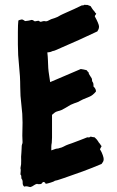

<svg xmlns="http://www.w3.org/2000/svg" viewBox="-20 -760 488 802"><path d="M397.5 -136.7Q405.3 -124 409.2 -112.3Q413.1 -100.6 413.1 -95.7Q413.1 -88.9 410.6 -84.5Q408.2 -80.1 404.3 -75.2Q365.2 -58.6 326.7 -44.4Q288.1 -30.3 248 -16.6Q238.3 -13.7 229 -10.3Q219.7 -6.8 209 -4.9Q207 -2.9 202.1 -1Q197.3 1 190.9 2.9Q184.6 4.9 178.7 6.3Q172.9 7.8 170.9 7.8Q168.9 2.9 167 2Q165 1 163.1 0Q158.2 0 156.7 3.4Q155.3 6.8 150.4 8.8Q145.5 8.8 141.6 9.3Q137.7 9.8 134.8 7.8Q127 9.8 120.6 14.6Q114.3 19.5 106.4 21.5Q91.8 17.6 88.4 18.1Q85 18.6 81.1 19.5Q74.2 13.7 74.7 2.9Q75.2 -7.8 69.3 -14.6Q69.3 -27.3 67.4 -28.8Q65.4 -30.3 65.4 -32.2Q65.4 -39.1 66.4 -44.9Q67.4 -50.8 65.4 -57.6Q69.3 -74.2 68.4 -89.8Q67.4 -105.5 69.3 -121.1Q69.3 -126 69.8 -130.4Q70.3 -134.8 70.3 -139.6Q70.3 -154.3 72.3 -157.7Q74.2 -161.1 74.2 -166Q74.2 -172.9 73.7 -179.2Q73.2 -185.5 73.2 -193.4Q73.2 -207 73.7 -220.2Q74.2 -233.4 74.2 -248Q74.2 -285.2 69.3 -322.3Q64.5 -359.4 64.5 -396.5Q64.5 -441.4 59.6 -485.4Q54.7 -529.3 54.7 -574.2Q54.7 -582 54.7 -596.2Q54.7 -610.4 54.7 -625.5Q54.7 -640.6 55.2 -654.3Q55.7 -668 56.6 -673.8Q56.6 -674.8 62.5 -676.8Q68.4 -678.7 70.3 -678.7Q75.2 -678.7 78.1 -676.3Q81.1 -673.8 85 -671.9Q102.5 -673.8 106 -675.3Q109.4 -676.8 111.3 -676.8Q117.2 -676.8 120.6 -673.8Q124 -670.9 126 -670.9Q142.6 -674.8 144 -671.9Q145.5 -668.9 150.4 -668.9Q163.1 -672.9 166 -671.9Q168.9 -670.9 171.9 -670.9Q176.8 -670.9 182.6 -674.3Q188.5 -677.7 193.4 -679.7Q210 -684.6 220.7 -689.5Q235.4 -698.2 242.7 -701.2Q250 -704.1 257.8 -708Q274.4 -714.8 289.6 -722.2Q304.7 -729.5 321.3 -737.3Q324.2 -737.3 327.6 -737.8Q331.1 -738.3 333 -740.2Q335.9 -739.3 339.4 -739.3Q342.8 -739.3 345.7 -739.3Q355.5 -735.4 358.4 -734.4Q362.3 -728.5 365.7 -723.1Q369.1 -717.8 374 -712.9Q378.9 -704.1 381.8 -704.1Q381.8 -701.2 378.9 -697.8Q376 -694.3 376 -691.4Q383.8 -677.7 388.7 -666Q393.6 -654.3 393.6 -649.4Q393.6 -642.6 391.6 -638.2Q389.6 -633.8 386.7 -628.9Q349.6 -611.3 312 -594.2Q274.4 -577.1 235.4 -560.5Q225.6 -556.6 216.8 -552.2Q208 -547.9 197.3 -545.9Q195.3 -543.9 188.5 -542.5Q181.6 -541 177.7 -541Q179.7 -524.4 180.2 -508.3Q180.7 -492.2 181.6 -475.6Q182.6 -461.9 185.1 -446.8Q187.5 -431.6 189.5 -417Q221.7 -430.7 253.4 -444.3Q285.2 -458 317.4 -471.7Q323.2 -470.7 329.6 -469.7Q335.9 -468.8 341.8 -466.8Q343.8 -464.8 345.7 -461.9Q347.7 -459 350.6 -457Q349.6 -452.1 356.9 -442.4Q364.3 -432.6 364.3 -427.7Q364.3 -419.9 366.2 -418.5Q368.2 -417 370.1 -410.2Q371.1 -400.4 370.1 -399.4Q375 -394.5 377.9 -389.6Q380.9 -384.8 380.9 -377.9Q367.2 -361.3 353.5 -356Q339.8 -350.6 326.2 -344.7Q321.3 -342.8 315.9 -339.4Q310.5 -335.9 305.7 -334Q297.9 -331.1 290.5 -328.6Q283.2 -326.2 275.4 -322.3Q262.7 -315.4 249.5 -307.1Q236.3 -298.8 222.7 -295.9Q211.9 -293 208.5 -289.6Q205.1 -286.1 197.3 -280.3V-253.9V-205.1Q197.3 -195.3 197.3 -185.1Q197.3 -174.8 196.3 -164.1Q194.3 -154.3 194.3 -147.5V-131.8Q199.2 -133.8 204.1 -135.3Q209 -136.7 213.9 -138.7Q217.8 -139.6 221.2 -139.6Q224.6 -139.6 228.5 -141.6Q233.4 -142.6 236.3 -143.6Q239.3 -144.5 243.2 -146.5Q257.8 -154.3 265.6 -156.7Q273.4 -159.2 281.2 -162.1Q297.9 -168 313.5 -174.3Q329.1 -180.7 344.7 -186.5Q354.5 -184.6 358.4 -189.5Q363.3 -188.5 366.7 -187.5Q370.1 -186.5 375 -186.5Q386.7 -175.8 389.6 -169.9Q392.6 -164.1 397.5 -159.2Q402.3 -150.4 404.3 -150.4Q404.3 -148.4 401.4 -144Q398.4 -139.6 397.5 -136.7Z"/></svg>

Font: Caesar Dressing
Style: Regular
Weight: 400
Designer: Dathan Boardman
Foundry: Open Window
Version: Version 1.000